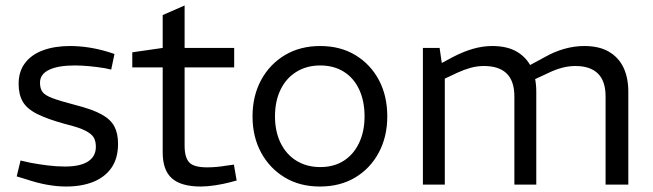

<svg xmlns="http://www.w3.org/2000/svg" viewBox="-20 -674 2385 701"><path d="M222 7Q188 7 152 0.5Q116 -6 77 -19L41 -30L55 -88L90 -80Q122 -74 154.5 -70Q187 -66 217 -66Q273 -66 301.5 -84.5Q330 -103 330 -138Q330 -158 322.5 -171.5Q315 -185 291.5 -197Q268 -209 219 -221Q153 -239 115.5 -258Q78 -277 63 -303Q48 -329 48 -368Q48 -413 71.5 -444Q95 -475 137.5 -490.5Q180 -506 236 -506Q270 -506 305 -500.5Q340 -495 373 -485L398 -477L386 -420L363 -425Q332 -430 304.5 -432.5Q277 -435 253 -435Q192 -435 159 -419Q126 -403 126 -372Q126 -351 135 -338.5Q144 -326 172 -315.5Q200 -305 254 -291Q317 -275 350.5 -256.5Q384 -238 397.5 -212.5Q411 -187 411 -149Q411 -96 387 -61.5Q363 -27 320.5 -10Q278 7 222 7Z M713 7Q642 7 608 -22.5Q574 -52 574 -118V-428H463V-483L574 -499V-619L654 -654V-499H835V-428H654V-142Q654 -100 670.5 -81.5Q687 -63 736 -63Q753 -63 770 -64.5Q787 -66 805 -69L834 -73L844 -15L818 -8Q795 -2 766 2.5Q737 7 713 7Z M1148 7Q1074 7 1019 -26.5Q964 -60 933 -117.5Q902 -175 902 -249Q902 -324 933.5 -382Q965 -440 1020.5 -473Q1076 -506 1149 -506Q1223 -506 1278 -472.5Q1333 -439 1363.5 -381.5Q1394 -324 1394 -249Q1394 -175 1363 -117Q1332 -59 1277 -26Q1222 7 1148 7ZM1149 -64Q1199 -64 1235 -87Q1271 -110 1291 -152Q1311 -194 1311 -249Q1311 -305 1291.5 -347Q1272 -389 1235.5 -412Q1199 -435 1149 -435Q1100 -435 1062.5 -412Q1025 -389 1004.5 -347Q984 -305 984 -249Q984 -194 1004.5 -152Q1025 -110 1062.5 -87Q1100 -64 1149 -64Z M1524 0V-499H1585L1593 -444L1632 -465Q1670 -485 1706 -495.5Q1742 -506 1777 -506Q1832 -506 1867.5 -485Q1903 -464 1920.5 -427Q1938 -390 1938 -339V0H1858V-322Q1858 -378 1830 -405.5Q1802 -433 1747 -433Q1722 -433 1698.5 -426.5Q1675 -420 1651 -409L1604 -387V0ZM2191 0V-322Q2191 -378 2163 -405.5Q2135 -433 2081 -433Q2056 -433 2032 -426.5Q2008 -420 1985 -409L1925 -381L1907 -432L1968 -465Q2005 -486 2041.5 -496Q2078 -506 2113 -506Q2168 -506 2203.5 -485Q2239 -464 2256.5 -427Q2274 -390 2274 -339V0Z"/></svg>

Font: REM Medium Light
Style: Regular
Weight: 300
Version: Version 1.005;gftools[0.9.28]